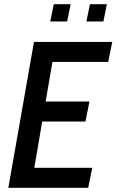

<svg xmlns="http://www.w3.org/2000/svg" viewBox="-20 -901 558 921"><path d="M422.5 -96 403 0H20L143 -700H518.5L499 -604H231.5L199 -414H409L390 -318H182.5L144.5 -96ZM221 -798 238 -881H319L302 -798ZM394.5 -798 411.5 -881H492.5L476 -798Z"/></svg>

Font: Cabin Condensed Medium
Style: Italic
Weight: 500
Width: 3
Italic angle: -10°
Designer: Pablo Impallari
Foundry: Pablo Impallari. http://www.impallari.com Igino Marini. http://www.ikern.com
Version: Version 3.001; ttfautohint (v1.8.3)